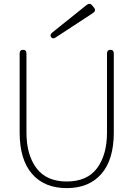

<svg xmlns="http://www.w3.org/2000/svg" viewBox="-20 -956 686 987"><path d="M323 11Q208 11 144.5 -62.5Q81 -136 81 -275V-680Q81 -700 99 -700Q116 -700 116 -680V-275Q116 -160 167.5 -91.5Q219 -23 323 -23Q428 -23 479 -91.5Q530 -160 530 -275V-680Q530 -700 548 -700Q565 -700 565 -680V-275Q565 -136 501.5 -62.5Q438 11 323 11ZM267 -764Q251 -753 243 -765Q234 -777 249 -789L426 -931Q442 -943 454 -928L463 -917Q476 -901 458 -889Z"/></svg>

Font: Zen Maru Gothic Light
Style: Regular
Weight: 300
Designer: Yoshimichi Ohira
Foundry: Positype
Version: Version 1.001